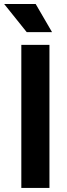

<svg xmlns="http://www.w3.org/2000/svg" viewBox="-39 -920 326 940"><path d="M215.8 -762.7Q196.3 -796.9 135.7 -900.4Q97.7 -900.4 -18.6 -900.4Q8.8 -866.2 91.8 -762.7Q123 -762.7 215.8 -762.7ZM65.4 -700.2Q99.6 -700.2 203.1 -700.2Q203.1 -525.4 203.1 0Q168.9 0 65.4 0Q65.4 -174.8 65.4 -700.2Z"/></svg>

Font: LeFont
Style: Regular
Weight: 700
Designer: Leryon MEDIA
Version: Version 1.0